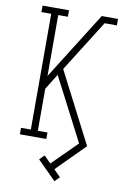

<svg xmlns="http://www.w3.org/2000/svg" viewBox="-103 -794 706 1080"><g transform="rotate(10 250.0 -254.5)"><path d="M287 226 181 120 208 93 247 132 387 -7 253 -266 201 -366 146 -277V-37H201V0H50V-37H106V-698H50V-735H201V-698H146V-350L388 -735H481V-698H411L226 -404L434 0L275 160L314 199Z"/></g></svg>

Font: Iosevka Slab Extralight
Style: Regular
Weight: 200
Monospace: yes
Designer: Belleve Invis
Foundry: Belleve Invis
Version: Version 11.1.1; ttfautohint (v1.8.3)